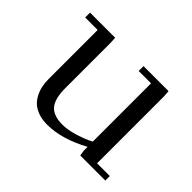

<svg xmlns="http://www.w3.org/2000/svg" viewBox="-101 -607 781 781"><g transform="rotate(45 289.5 -216.0)"><path d="M32.2 -411.1V-439H176.8L178.2 -411.1V-150.9Q178.2 -89.4 200.9 -63.2Q223.6 -37.1 274.9 -37.1Q306.2 -37.1 346.7 -49.8Q387.2 -62.5 411.1 -76.2V-411.1H339.8V-439H483.9L485.8 -411.1V-25.9H559.1V0H415L411.1 -23.9V-45.9Q314.5 6.8 231 6.8Q202.1 6.8 179.7 -1.2Q157.2 -9.3 143.3 -22.2Q129.4 -35.2 120.4 -53.2Q111.3 -71.3 107.7 -89.8Q104 -108.4 104 -128.9V-411.1Z"/></g></svg>

Font: Dehuti Alt
Style: Book
Weight: 400
Version: Version 1.2